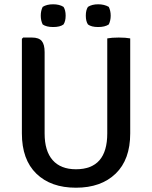

<svg xmlns="http://www.w3.org/2000/svg" viewBox="-20 -862 709 895"><path d="M587 -683V-240Q587 -118 519 -52.5Q451 13 334 13Q217 13 149.5 -52.5Q82 -118 82 -240V-681L88 -687H129Q161 -687 174.5 -671Q188 -655 188 -619V-240Q188 -158 225.5 -115.5Q263 -73 334 -73Q480 -73 480 -240V-683Q501 -687 533.5 -687Q566 -687 587 -683ZM390 -830Q409 -842 437.5 -842Q466 -842 487 -830Q496 -812 496 -789Q496 -766 487 -748Q469 -736 437.5 -736Q406 -736 390 -748Q380 -763 380 -789Q380 -815 390 -830ZM179 -830Q198 -842 227.5 -842Q257 -842 276 -830Q286 -815 286 -789Q286 -763 276 -748Q260 -736 228 -736Q196 -736 179 -748Q170 -766 170 -789Q170 -812 179 -830Z"/></svg>

Font: Signika
Style: Regular
Weight: 400
Designer: Anna Giedrys
Foundry: Anna Giedrys
Version: Version 1.001